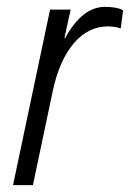

<svg xmlns="http://www.w3.org/2000/svg" viewBox="-20 -540 379 560"><path d="M126 -512H186L168 -429H170Q220 -520 286 -520Q321 -520 339 -510L332 -457Q315 -463 295 -463Q237 -463 195 -413.5Q153 -364 134 -275L76 0H18Z"/></svg>

Font: Decalotype Light Italic
Style: Regular
Weight: 300
Italic angle: -12°
Designer: Alfredo Marco Pradil
Foundry: Alfredo Marco Pradil
Version: Version 1.0